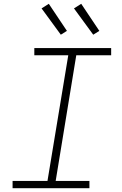

<svg xmlns="http://www.w3.org/2000/svg" viewBox="-20 -987 640 1007"><path d="M46 0V-38H229L338 -697H160V-735H563V-697H380L272 -38H449V0ZM469 -805 368 -943 406 -967 501 -825ZM299 -805 198 -943 236 -967 331 -825Z"/></svg>

Font: Iosevka Curly XLtExObl
Style: Regular
Weight: 200
Width: 7
Italic angle: -9°
Monospace: yes
Designer: Belleve Invis
Foundry: Belleve Invis
Version: Version 11.0.1; ttfautohint (v1.8.3)